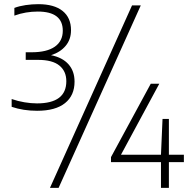

<svg xmlns="http://www.w3.org/2000/svg" viewBox="-20 -834 916 922"><path d="M158 -302Q92 -302 36 -321V-358.5Q66 -348 97.5 -342.8Q129 -337.5 157.5 -337.5Q298.5 -337.5 298.5 -444Q298.5 -492 265.2 -519.2Q232 -546.5 162.5 -546.5H103.5V-583H131.5Q205 -583 243.2 -609.8Q281.5 -636.5 281.5 -686.5Q281.5 -778.5 161.5 -778.5Q133 -778.5 104.8 -773.8Q76.5 -769 49 -759V-796Q72.5 -805 103 -809.5Q133.5 -814 164 -814Q240 -814 280.5 -781.5Q321 -749 321 -689Q321 -644.5 295.2 -613.8Q269.5 -583 225 -569Q280 -558 309 -525.2Q338 -492.5 338 -442Q338 -375.5 292.2 -338.8Q246.5 -302 158 -302ZM220 68 614 -808H656L261.5 68ZM513 -55.5V-79.5L704 -432H745L561 -91H753L760.5 -263H791V-91H863V-55.5H791V68H753V-55.5Z"/></svg>

Font: Encode Sans XLt
Style: Regular
Weight: 200
Designer: Multiple Designers
Foundry: Impallari Type
Version: Version 3.002; ttfautohint (v1.8.3) -l 8 -r 50 -G 200 -x 14 